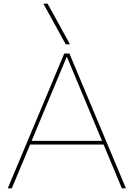

<svg xmlns="http://www.w3.org/2000/svg" viewBox="-20 -1020 724 1040"><path d="M22 0 328 -730H356L662 0H640L343 -711H341L44 0ZM132 -237V-257H552V-237ZM336 -780 215 -1000H238L359 -780Z"/></svg>

Font: M PLUS 2 Thin
Style: Regular
Weight: 100
Designer: Coji Morishita
Foundry: UNDERFOREST DESIGN
Version: Version 1.001